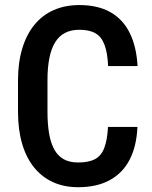

<svg xmlns="http://www.w3.org/2000/svg" viewBox="-20 -741 609 770"><path d="M413.1 -231.9H531.2Q527.8 -154.8 500 -100.8Q472.2 -46.9 420.2 -18.6Q368.2 9.8 293.5 9.8Q236.8 9.8 192.1 -10.7Q147.5 -31.2 116.2 -70.1Q85 -108.9 68.6 -165Q52.2 -221.2 52.2 -292.5V-418.5Q52.2 -489.7 69.1 -545.9Q85.9 -602.1 117.7 -641.1Q149.4 -680.2 195.1 -700.4Q240.7 -720.7 298.3 -720.7Q372.1 -720.7 422.4 -692.4Q472.7 -664.1 500 -609.4Q527.3 -554.7 531.7 -476.1H413.6Q411.1 -529.3 399.2 -561.3Q387.2 -593.3 363 -607.4Q338.9 -621.6 298.3 -621.6Q264.6 -621.6 240.5 -608.9Q216.3 -596.2 200.9 -571Q185.5 -545.9 178 -508.1Q170.4 -470.2 170.4 -419.4V-292.5Q170.4 -243.7 176.8 -206.1Q183.1 -168.5 197.3 -142.3Q211.4 -116.2 234.9 -102.8Q258.3 -89.4 293.5 -89.4Q335.4 -89.4 360.6 -102.5Q385.7 -115.7 397.9 -147Q410.2 -178.2 413.1 -231.9Z"/></svg>

Font: Roboto Condensed Medium
Style: Regular
Weight: 500
Designer: Christian Robertson
Foundry: Google
Version: Version 3.0